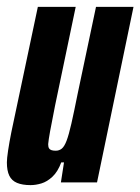

<svg xmlns="http://www.w3.org/2000/svg" viewBox="-20 -530 408 558"><path d="M69 8Q45 8 29.5 1.5Q14 -5 7 -19.5Q0 -34 0 -58Q0 -69 3.5 -92.5Q7 -116 13 -146L90 -510H200L140 -223Q130 -173 125.5 -148Q121 -123 120 -111Q120 -103 122.5 -99Q125 -95 130 -93.5Q135 -92 142 -92Q152 -92 159.5 -98Q167 -104 173.5 -121Q180 -138 187.5 -171Q195 -204 206 -259L259 -510H368L262 0H157L166 -58H158Q148 -31 132.5 -16.5Q117 -2 100.5 3Q84 8 69 8Z"/></svg>

Font: Saira UltraCondensed ExtraBold
Style: Italic
Weight: 800
Width: 1
Italic angle: -12°
Designer: Hector Gatti with collaboration of the Omnibus-Type team
Foundry: Omnibus-Type
Version: Version 1.101